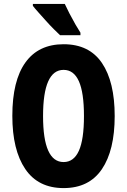

<svg xmlns="http://www.w3.org/2000/svg" viewBox="-20 -951 649 981"><path d="M566 -358Q566 -183 500.5 -86.5Q435 10 305 10Q175 10 109 -87.5Q43 -185 43 -359Q43 -539 110 -632Q177 -725 305 -725Q436 -725 501 -629Q566 -533 566 -358ZM200 -358Q200 -123 305 -123Q357 -123 383 -180.5Q409 -238 409 -358Q409 -478 383 -536Q357 -594 305 -594Q200 -594 200 -358ZM311 -931Q320 -911 335 -882Q350 -853 365.5 -826Q381 -799 391 -784V-771H287Q274 -783 254.5 -802.5Q235 -822 214.5 -845Q194 -868 176 -888Q158 -908 148 -921V-931Z"/></svg>

Font: Noto Sans Tamil ExtraCondensed ExtraBold
Style: Regular
Weight: 800
Width: 2
Designer: Jelle Bosma - Monotype Design Team
Foundry: Monotype Imaging Inc.
Version: Version 2.004; ttfautohint (v1.8.4.7-5d5b)